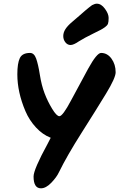

<svg xmlns="http://www.w3.org/2000/svg" viewBox="-20 -1034 647 1041"><path d="M479 -1006Q494 -1014 505 -1014Q529 -1014 549 -986.5Q569 -959 569 -937Q569 -915 565.5 -905.5Q562 -896 549.5 -887Q537 -878 525.5 -872Q514 -866 486.5 -852.5Q459 -839 442.5 -830Q426 -821 408 -810Q379 -790 362.5 -790Q346 -790 334.5 -804.5Q323 -819 323 -838.5Q323 -858 335 -876.5Q347 -895 371.5 -915.5Q396 -936 414.5 -952.5Q433 -969 442 -976.5Q451 -984 462 -993Q473 -1002 479 -1006ZM302 -404Q320 -404 365.5 -490Q411 -576 458 -661.5Q505 -747 528 -747Q562 -747 584.5 -716Q607 -685 607 -642Q607 -612 555 -526.5Q503 -441 423 -315Q343 -189 300 -101Q287 -73 258 -43Q229 -13 202 -13Q162 -13 162 -77Q162 -115 238 -254Q250 -276 255 -287Q211 -304 175 -343Q139 -382 118 -431Q74 -534 74 -631Q74 -691 87.5 -719Q101 -747 143 -747Q165 -747 176 -716.5Q187 -686 196 -629Q205 -572 221.5 -528.5Q238 -485 262.5 -444.5Q287 -404 302 -404Z"/></svg>

Font: Kalam
Style: Bold
Weight: 700
Version: Version 2.001;PS 1.0;hotconv 1.0.79;makeotf.lib2.5.61930; tt